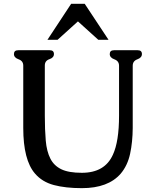

<svg xmlns="http://www.w3.org/2000/svg" viewBox="-20 -959 799 1008"><path d="M102.1 -287.1V-614.3Q102.1 -639.2 77.6 -647.7Q53.2 -656.2 53.2 -675.3Q53.2 -695.3 75.7 -695.3H241.2Q263.2 -695.3 263.2 -675.3Q263.2 -656.2 239.3 -648.2Q215.3 -640.1 215.3 -615.2V-352.1Q215.3 -277.8 220.2 -220.9Q225.1 -164.1 244.6 -126Q263.2 -89.4 301.5 -70.6Q339.8 -51.8 409.7 -51.8Q530.3 -51.8 572.8 -147Q605 -216.3 605 -352.1V-613.8Q605 -638.7 580.6 -647.5Q556.2 -656.2 556.2 -675.3Q556.2 -695.3 578.6 -695.3H703.1Q725.1 -695.3 725.1 -675.3Q725.1 -656.2 700.9 -647.5Q676.8 -638.7 676.8 -613.8V-287.1Q676.3 -213.4 663.1 -151.9Q649.9 -90.3 613.8 -47.4Q547.9 28.8 409.7 28.8Q324.2 28.8 262.7 12.5Q201.2 -3.9 163.6 -47.9Q102.1 -119.1 102.1 -287.1ZM229 -750 353.5 -939H424.8L549.8 -750H496.1L389.2 -846.7L282.2 -750Z"/></svg>

Font: Caudex
Style: Bold
Weight: 700
Version: Version 1.01